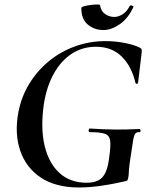

<svg xmlns="http://www.w3.org/2000/svg" viewBox="-20 -818 673 850"><path d="M330 12Q226 12 160.5 -32Q95 -76 69.5 -151Q44 -226 61 -319Q74 -389 109.5 -447Q145 -505 197 -547.5Q249 -590 313 -613Q377 -636 447 -636Q491 -636 533.5 -627.5Q576 -619 599 -607Q606 -603 607 -599Q608 -595 607 -584L591 -450Q590 -447 585.5 -447Q581 -447 580 -450Q563 -524 519 -567.5Q475 -611 405 -611Q345 -611 297.5 -580Q250 -549 218 -491.5Q186 -434 174 -356Q159 -251 177.5 -173Q196 -95 243.5 -52Q291 -9 363 -9Q395 -9 415.5 -19.5Q436 -30 447.5 -55.5Q459 -81 464 -126Q471 -174 467.5 -196.5Q464 -219 443.5 -226Q423 -233 377 -233Q372 -233 372.5 -241Q373 -249 377 -249Q438 -245 489.5 -244.5Q541 -244 598 -247Q601 -247 602 -240Q603 -233 598 -233Q585 -234 579 -226.5Q573 -219 569 -194Q565 -169 557 -116Q552 -83 551 -67Q550 -51 549.5 -43.5Q549 -36 547 -28Q546 -22 544 -20Q542 -18 536 -16Q485 -4 431 4Q377 12 330 12ZM438 -685Q398 -685 369 -709Q340 -733 340 -782Q340 -787 352.5 -790.5Q365 -794 381.5 -796Q398 -798 410.5 -798Q423 -798 423 -795Q426 -770 444.5 -756.5Q463 -743 486 -743Q504 -743 522.5 -754.5Q541 -766 554 -791Q558 -796 565 -793Q572 -790 571 -788Q548 -737 510.5 -711Q473 -685 438 -685Z"/></svg>

Font: Cormorant Garamond Light
Style: Italic
Weight: 300
Italic angle: -10°
Designer: Christian Thalmann (Catharsis Fonts)
Foundry: Catharsis Fonts
Version: Version 4.001